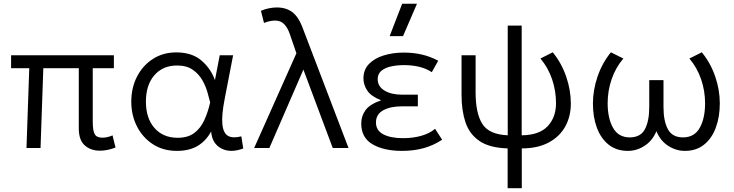

<svg xmlns="http://www.w3.org/2000/svg" viewBox="-20 -774 3840 1004"><path d="M502.5 14Q454.5 14 423.2 -13.8Q392 -41.5 392 -102.5V-417.5H206.5L192 0H118.5L133 -417.5H38V-485H575.5V-417.5H465V-137.5Q465 -90.5 475.5 -72.2Q486 -54 514.5 -54Q541 -54 568.5 -66L584 -2.5Q565 5 544 9.5Q523 14 502.5 14Z M905 15Q833.5 15 780 -19.5Q726.5 -54 696.5 -112.5Q666.5 -171 666.5 -242.5Q666.5 -314.5 696.2 -372.8Q726 -431 779 -465.5Q832 -500 902 -500Q983.5 -500 1033 -457.8Q1082.5 -415.5 1104 -355L1129 -485H1199L1155.5 -260Q1138 -171.5 1142.8 -124.5Q1147.5 -77.5 1172.5 -63.5Q1197.5 -49.5 1242 -61L1252 2.5Q1184.5 27.5 1136.8 2Q1089 -23.5 1084 -86.5Q1057.5 -37.5 1013.8 -11.2Q970 15 905 15ZM909 -53.5Q962.5 -53.5 995.8 -78.5Q1029 -103.5 1048.2 -145.5Q1067.5 -187.5 1079 -238.5Q1074 -258 1065.2 -290Q1056.5 -322 1038.2 -354.5Q1020 -387 988 -409.2Q956 -431.5 905.5 -431.5Q831.5 -431.5 787.2 -380.5Q743 -329.5 743 -242.5Q743 -155.5 788 -104.5Q833 -53.5 909 -53.5Z M1309 0 1530 -495.5 1495 -597Q1484.5 -628 1466.5 -647.2Q1448.5 -666.5 1418 -666.5Q1407.5 -666.5 1392.8 -663.8Q1378 -661 1360.5 -654L1344.5 -717.5Q1367.5 -727.5 1388.8 -731.2Q1410 -735 1428 -735Q1475.5 -735 1507.8 -711Q1540 -687 1560 -635L1802.5 0H1720L1566.5 -410L1388.5 0Z M2082.5 15Q1987 15 1928 -19.5Q1869 -54 1869 -128Q1869 -167.5 1891.5 -198.2Q1914 -229 1973 -249.5Q1920 -270.5 1900.2 -300.8Q1880.5 -331 1880.5 -363.5Q1880.5 -409.5 1909.5 -439.5Q1938.5 -469.5 1986.5 -484.2Q2034.5 -499 2091.5 -499Q2141 -499 2185 -489Q2229 -479 2271.5 -456.5L2238 -396.5Q2209.5 -415.5 2172.8 -424.5Q2136 -433.5 2092 -433.5Q2055.5 -433.5 2024.2 -426.5Q1993 -419.5 1974 -403.5Q1955 -387.5 1955 -360Q1955 -322 1990.5 -300.5Q2026 -279 2081 -279H2165V-218H2082Q2021.5 -218 1983.8 -197.2Q1946 -176.5 1946 -133.5Q1946 -92 1984 -71.8Q2022 -51.5 2088.5 -51.5Q2139 -51.5 2182.8 -63.8Q2226.5 -76 2255 -100.5L2292 -43.5Q2247 -13.5 2195.2 0.8Q2143.5 15 2082.5 15ZM2017.5 -585 2083 -754.5H2160.5L2087.5 -585Z M2634.5 210V2Q2539 -1 2486.8 -37Q2434.5 -73 2414 -134.8Q2393.5 -196.5 2393.5 -276.5V-485H2467V-291.5Q2467 -181.5 2502.2 -126Q2537.5 -70.5 2635 -66.5V-640H2708V-66.5Q2800 -67.5 2843.8 -114Q2887.5 -160.5 2887.5 -234Q2887.5 -299 2867 -359.5Q2846.5 -420 2806 -468L2870.5 -500.5Q2916.5 -444 2940.8 -373.2Q2965 -302.5 2965 -232.5Q2965 -165.5 2935.8 -112.5Q2906.5 -59.5 2849.2 -28.8Q2792 2 2708.5 2V210Z M3263.5 15Q3203.5 15 3162.8 -17.5Q3122 -50 3101.2 -106Q3080.5 -162 3080.5 -232.5Q3080.5 -302.5 3104.5 -373.2Q3128.5 -444 3174.5 -500.5L3239.5 -468Q3199 -420 3178.2 -359.5Q3157.5 -299 3157.5 -234Q3157.5 -156.5 3185.2 -106.5Q3213 -56.5 3271 -55.5Q3329 -55 3352 -97.8Q3375 -140.5 3375 -214V-355H3449.5V-214Q3449.5 -140.5 3472.8 -97.8Q3496 -55 3553.5 -55.5Q3612 -56.5 3639.5 -106.2Q3667 -156 3667 -234Q3667 -299 3646.2 -359.5Q3625.5 -420 3585 -468L3650 -500.5Q3696 -444 3720 -373.8Q3744 -303.5 3744 -233.5Q3744 -163 3723.2 -106.8Q3702.5 -50.5 3661.8 -17.8Q3621 15 3561.5 15Q3514.5 15 3473.5 -11.8Q3432.5 -38.5 3412.5 -88Q3392 -38.5 3351 -11.8Q3310 15 3263.5 15Z"/></svg>

Font: Geologica ExtraLight
Style: Regular
Weight: 200
Designer: Sindre Bremnes, Frode Helland
Foundry: Monokrom Skriftforlag AS
Version: Version 1.010; ttfautohint (v1.8.4.7-5d5b);gftools[0.9.28]